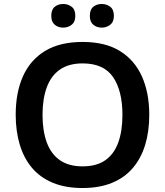

<svg xmlns="http://www.w3.org/2000/svg" viewBox="-20 -936 830 966"><path d="M731 -358Q731 -275 710.5 -207.5Q690 -140 648.5 -91Q607 -42 543.5 -16Q480 10 395 10Q309 10 245.5 -16.5Q182 -43 141 -91.5Q100 -140 79.5 -208Q59 -276 59 -359Q59 -470 95.5 -552Q132 -634 206.5 -679.5Q281 -725 396 -725Q509 -725 583 -679.5Q657 -634 694 -551.5Q731 -469 731 -358ZM194 -358Q194 -277 215.5 -219Q237 -161 281.5 -130Q326 -99 395 -99Q466 -99 510 -130Q554 -161 575 -219Q596 -277 596 -358Q596 -479 549 -548Q502 -617 396 -617Q326 -617 281.5 -586Q237 -555 215.5 -497Q194 -439 194 -358ZM238 -856Q238 -888 255.5 -902Q273 -916 298 -916Q322 -916 340.5 -902Q359 -888 359 -856Q359 -826 340.5 -811.5Q322 -797 298 -797Q273 -797 255.5 -811.5Q238 -826 238 -856ZM432 -856Q432 -888 449.5 -902Q467 -916 492 -916Q516 -916 534.5 -902Q553 -888 553 -856Q553 -826 534.5 -811.5Q516 -797 492 -797Q467 -797 449.5 -811.5Q432 -826 432 -856Z"/></svg>

Font: Noto Sans Thai SemiBold
Style: Regular
Weight: 600
Version: Version 2.001